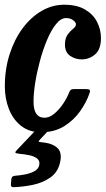

<svg xmlns="http://www.w3.org/2000/svg" viewBox="-22 -550 447 813"><path d="M405.5 -389Q405.5 -341 380.8 -319.8Q356 -298.5 324 -298.5Q297 -298.5 275 -313.5Q253 -328.5 253 -362Q253.5 -389.5 265 -404.5Q276.5 -419.5 288 -428.5Q299.5 -437.5 299.5 -447Q299.5 -456 287.2 -464.8Q275 -473.5 257.5 -473.5Q236 -473.5 215.5 -448.2Q195 -423 177.8 -382.2Q160.5 -341.5 147.5 -293.8Q134.5 -246 127.2 -200.2Q120 -154.5 120 -120.5Q119.5 -51.5 166.5 -51.5Q188 -51.5 209 -69.5Q230 -87.5 246.5 -112.5Q263 -137.5 271 -159.5Q274.5 -167.5 278.8 -170.2Q283 -173 295.5 -173H337.5Q353 -173 357 -169.8Q361 -166.5 357 -155Q344 -117 317.2 -79Q290.5 -41 249.5 -15.5Q208.5 10 152 10Q102 10 67.8 -16.8Q33.5 -43.5 16 -87.8Q-1.5 -132 -1.5 -184.5Q-1.5 -257.5 18.8 -320.5Q39 -383.5 74 -430.5Q109 -477.5 154.2 -503.8Q199.5 -530 249.5 -530Q304 -530 338.5 -509.5Q373 -489 389.2 -456.8Q405.5 -424.5 405.5 -389ZM24.5 228 26 207.5Q28 199 32.5 196.8Q37 194.5 44.5 194Q65 192.5 86.8 188Q108.5 183.5 124.5 174.5Q140.5 165.5 144 150Q148 131.5 135.5 121.5Q123 111.5 102 107.2Q81 103 59 101Q44.5 99.5 43.2 96.2Q42 93 48.5 86.5L148.5 -19Q153 -24 164 -24H187.5Q208 -24 199 -14L149 39Q141 47.5 141.8 49.5Q142.5 51.5 155.5 52.5Q198 56 220 75.5Q242 95 232.5 137Q223.5 179 191.2 201.5Q159 224 116.8 232.8Q74.5 241.5 35.5 242.5Q22 243 24.5 228Z"/></svg>

Font: Besley* Condensed Semi
Style: Italic
Weight: 600
Width: 3
Italic angle: -13°
Designer: Owen Earl
Foundry: indestructible type*
Version: Version 3.000; ttfautohint (v1.8.3)